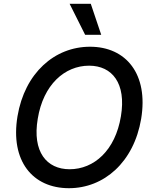

<svg xmlns="http://www.w3.org/2000/svg" viewBox="-20 -984 808 1014"><path d="M429.7 -800.1H514.6L459.5 -963.8H347.7ZM725.5 -356.5C764.6 -592.7 646 -737.2 455.3 -737.2C269.2 -737.2 110.8 -599.4 72.4 -370C33.4 -134.2 152 9.9 344.1 9.9C529.1 9.9 686.8 -127.1 725.5 -356.5ZM618.6 -370C589.1 -189.6 476.6 -90.2 347.7 -90.2C226.2 -90.2 149.9 -182.5 179.3 -356.5C208.5 -536.9 321.7 -637.1 450.6 -637.1C572.4 -637.1 647.7 -544 618.6 -370Z"/></svg>

Font: TID UI Medium
Style: Italic
Weight: 500
Italic angle: -9.39999°
Designer: The TID Project Authors
Foundry: Bakken & Bæck
Version: Version 1.001;hotconv 1.0.109;makeotfexe 2.5.65596